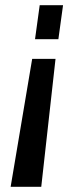

<svg xmlns="http://www.w3.org/2000/svg" viewBox="-20 -560 320 740"><path d="M21 160 104 -333H194L139 160ZM115 -409 133 -540H223L205 -409Z"/></svg>

Font: Pathway Extreme 8pt Thin 12pt Medium
Style: Italic
Weight: 500
Italic angle: -8°
Version: Version 1.001;gftools[0.9.26]